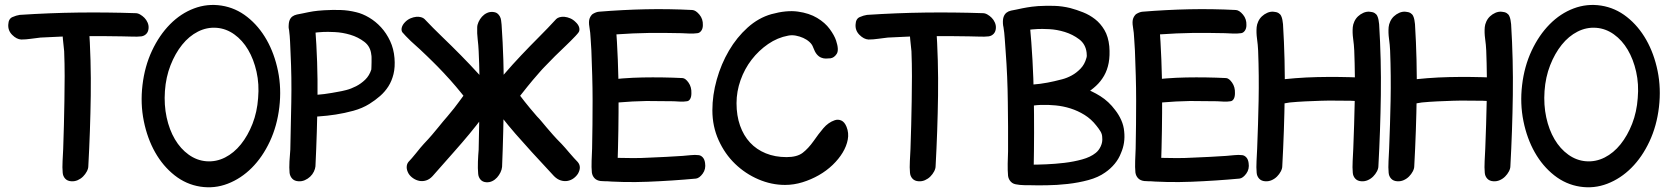

<svg xmlns="http://www.w3.org/2000/svg" viewBox="-20 -743 6842 787"><path d="M272 0Q286 1 298.5 -4.5Q311 -10 320.5 -19.5Q330 -29 336 -40.5Q342 -52 342 -62Q350 -207 352 -351Q354 -495 344 -641Q343 -658 337.5 -663.5Q332 -669 306 -671Q279 -673 258.5 -662Q238 -651 236 -629Q235 -606 238 -581Q241 -556 243 -533Q245 -482 245 -431Q245 -380 244 -329Q243 -280 242 -231Q241 -182 239 -132Q238 -110 236.5 -83Q235 -56 237 -35Q238 -21 247 -11Q256 -1 272 0ZM589 -627Q590 -639 585 -650.5Q580 -662 572 -670Q564 -678 554.5 -683.5Q545 -689 536 -689Q416 -693 299.5 -691.5Q183 -690 61 -682Q47 -680 31 -673Q15 -666 14 -643Q12 -618 30 -600Q48 -582 67 -581Q86 -581 106.5 -584Q127 -587 146 -589Q189 -591 231 -593Q273 -595 316 -595Q357 -595 397 -595Q437 -595 479 -594Q498 -594 520.5 -593Q543 -592 560 -594Q572 -596 580 -604.5Q588 -613 589 -627Z M564 -394Q555 -318 569.5 -246.5Q584 -175 616 -118.5Q648 -62 695.5 -24.5Q743 13 801 22Q859 31 913.5 10Q968 -11 1012 -55Q1056 -99 1086 -163Q1116 -227 1125 -304Q1134 -381 1119.5 -452Q1105 -523 1073 -579.5Q1041 -636 993.5 -673.5Q946 -711 888 -720Q830 -729 775.5 -708.5Q721 -688 677 -643.5Q633 -599 603 -535Q573 -471 564 -394ZM656 -370Q660 -427 679 -475.5Q698 -524 726.5 -559.5Q755 -595 791.5 -613.5Q828 -632 868 -629Q907 -626 940.5 -602Q974 -578 997 -539Q1020 -500 1031.5 -449Q1043 -398 1038 -341Q1034 -284 1015 -235.5Q996 -187 967.5 -151.5Q939 -116 902.5 -97.5Q866 -79 826 -82Q787 -85 753.5 -109Q720 -133 697 -172Q674 -211 663 -262Q652 -313 656 -370Z M1203 0Q1217 1 1229.5 -4.5Q1242 -10 1251.5 -19Q1261 -28 1266.5 -39.5Q1272 -51 1273 -61Q1280 -204 1281.5 -346Q1283 -488 1272 -631Q1272 -637 1278 -643.5Q1284 -650 1291 -656.5Q1298 -663 1302.5 -669Q1307 -675 1302.5 -679Q1298 -683 1282 -684.5Q1266 -686 1232 -684Q1219 -683 1205 -681.5Q1191 -680 1181 -674Q1171 -668 1166 -655Q1161 -642 1165 -619Q1168 -596 1169 -572Q1170 -548 1171 -525Q1176 -425 1174 -324Q1173 -276 1172 -227.5Q1171 -179 1170 -130Q1168 -108 1166.5 -81.5Q1165 -55 1167 -34Q1169 -20 1178 -10.5Q1187 -1 1203 0ZM1305 -612Q1321 -613 1352.5 -611.5Q1384 -610 1416 -600.5Q1448 -591 1473.5 -571.5Q1499 -552 1502 -518Q1503 -515 1503 -506.5Q1503 -498 1503 -488Q1503 -478 1502.5 -469Q1502 -460 1502 -458Q1494 -433 1477 -416.5Q1460 -400 1439.5 -389.5Q1419 -379 1399.5 -374Q1380 -369 1367 -367Q1342 -362 1309.5 -357.5Q1277 -353 1251 -354Q1246 -360 1243 -367.5Q1240 -375 1235 -376Q1215 -378 1208 -376.5Q1201 -375 1203 -352Q1203 -343 1205.5 -327.5Q1208 -312 1212.5 -297Q1217 -282 1223.5 -271.5Q1230 -261 1238 -262Q1257 -264 1288.5 -266Q1320 -268 1356 -273.5Q1392 -279 1428.5 -289Q1465 -299 1494 -317Q1518 -332 1538 -349.5Q1558 -367 1572 -389Q1586 -411 1593 -439.5Q1600 -468 1597 -505Q1594 -543 1579 -575Q1564 -607 1542 -631Q1520 -655 1493 -671Q1466 -687 1440 -693Q1408 -701 1376 -702Q1344 -703 1309 -701Q1294 -700 1283.5 -699Q1273 -698 1263.5 -696.5Q1254 -695 1244 -693Q1234 -691 1220 -688Q1208 -686 1197 -683.5Q1186 -681 1178.5 -675.5Q1171 -670 1167 -660Q1163 -650 1163 -632Q1164 -617 1171 -601.5Q1178 -586 1191 -585Q1199 -584 1209 -590Q1219 -596 1227 -598Q1238 -602 1247 -604.5Q1256 -607 1265 -608.5Q1274 -610 1283.5 -610.5Q1293 -611 1305 -612Z M1973 4Q1986 5 1997.5 -0.5Q2009 -6 2017.5 -15.5Q2026 -25 2031.5 -36.5Q2037 -48 2038 -59Q2044 -205 2045 -350.5Q2046 -496 2036 -642Q2035 -651 2034 -659.5Q2033 -668 2029 -675.5Q2025 -683 2018.5 -688Q2012 -693 2000 -694Q1987 -695 1975.5 -689.5Q1964 -684 1955.5 -674.5Q1947 -665 1941.5 -653Q1936 -641 1936 -630Q1935 -607 1938 -582Q1941 -557 1942 -534Q1947 -431 1945 -327Q1945 -278 1944 -229Q1943 -180 1942 -129Q1940 -107 1939 -80Q1938 -53 1940 -31Q1941 -17 1949.5 -7Q1958 3 1973 4ZM1641 -653Q1630 -642 1627 -630.5Q1624 -619 1629 -611Q1634 -605 1643.5 -595Q1653 -585 1664 -574.5Q1675 -564 1685.5 -555Q1696 -546 1701 -541Q1718 -525 1730.5 -513Q1743 -501 1753.5 -490.5Q1764 -480 1774 -470Q1784 -460 1797 -446Q1813 -429 1825.5 -415Q1838 -401 1849 -388Q1860 -375 1870.5 -362Q1881 -349 1893 -334Q1901 -325 1912.5 -309.5Q1924 -294 1936 -278.5Q1948 -263 1958 -250Q1968 -237 1974 -231Q1979 -226 1980 -232Q1981 -238 1982 -249.5Q1983 -261 1985.5 -275.5Q1988 -290 1997 -300Q2013 -320 2014 -334.5Q2015 -349 2008 -358Q1978 -400 1942 -439.5Q1906 -479 1868.5 -517Q1831 -555 1793 -591.5Q1755 -628 1720 -665Q1715 -670 1706 -672.5Q1697 -675 1686 -674Q1675 -673 1663 -668Q1651 -663 1641 -653ZM1655 -31Q1662 -20 1674 -12Q1686 -4 1699.5 -1.5Q1713 1 1727 -3.5Q1741 -8 1753 -21Q1804 -79 1840 -119.5Q1876 -160 1904.5 -194.5Q1933 -229 1959 -263.5Q1985 -298 2016 -346Q2024 -358 2027 -373.5Q2030 -389 2013 -408Q2004 -418 1992 -424.5Q1980 -431 1968 -434Q1956 -437 1945.5 -435.5Q1935 -434 1929 -427Q1923 -420 1921 -415Q1919 -410 1917.5 -406Q1916 -402 1913.5 -397.5Q1911 -393 1905 -385Q1891 -366 1881 -352.5Q1871 -339 1861.5 -326Q1852 -313 1841.5 -299.5Q1831 -286 1814 -266Q1805 -256 1796 -245Q1787 -234 1776 -220.5Q1765 -207 1751 -190.5Q1737 -174 1717 -153Q1711 -147 1703 -137Q1695 -127 1686 -116Q1677 -105 1668.5 -95Q1660 -85 1654 -79Q1647 -70 1647 -57.5Q1647 -45 1655 -31ZM2339 -653Q2329 -663 2317 -668Q2305 -673 2294 -674Q2283 -675 2274 -672.5Q2265 -670 2260 -665Q2226 -628 2189.5 -591.5Q2153 -555 2117 -517Q2081 -479 2047 -439.5Q2013 -400 1984 -358Q1977 -349 1978.5 -334.5Q1980 -320 1997 -300Q2006 -290 2009 -275.5Q2012 -261 2013 -249.5Q2014 -238 2015.5 -232Q2017 -226 2022 -231Q2028 -237 2037.5 -250Q2047 -263 2058.5 -278.5Q2070 -294 2081 -309.5Q2092 -325 2099 -334Q2122 -363 2141.5 -387.5Q2161 -412 2191 -446Q2203 -460 2213 -470Q2223 -480 2233 -490.5Q2243 -501 2255 -513Q2267 -525 2284 -541Q2289 -546 2298.5 -555Q2308 -564 2318.5 -574.5Q2329 -585 2338.5 -595Q2348 -605 2352 -611Q2357 -619 2354 -630.5Q2351 -642 2339 -653ZM2349 -31Q2365 -59 2348 -79Q2342 -85 2333 -95Q2324 -105 2314.5 -116Q2305 -127 2296.5 -137Q2288 -147 2282 -153Q2261 -174 2246.5 -190.5Q2232 -207 2220.5 -220.5Q2209 -234 2200 -245Q2191 -256 2181 -266Q2164 -286 2152.5 -299.5Q2141 -313 2131 -326Q2121 -339 2110.5 -352.5Q2100 -366 2085 -385Q2079 -393 2076.5 -397.5Q2074 -402 2072.5 -406Q2071 -410 2068.5 -415Q2066 -420 2060 -427Q2054 -434 2043.5 -435.5Q2033 -437 2021 -434Q2009 -431 1997 -424.5Q1985 -418 1976 -408Q1960 -389 1964 -373.5Q1968 -358 1976 -346Q2009 -298 2036 -263.5Q2063 -229 2093 -194.5Q2123 -160 2160 -119.5Q2197 -79 2251 -21Q2264 -8 2278.5 -3.5Q2293 1 2306.5 -1.5Q2320 -4 2331 -12Q2342 -20 2349 -31Z M2814 -361Q2815 -386 2802.5 -404Q2790 -422 2778 -423Q2696 -427 2614.5 -425.5Q2533 -424 2451 -413Q2442 -411 2433 -405Q2424 -399 2423 -376Q2423 -352 2435.5 -334Q2448 -316 2461 -315Q2474 -314 2487.5 -317.5Q2501 -321 2515 -323Q2572 -328 2630 -329Q2658 -329 2685 -328.5Q2712 -328 2741 -328Q2753 -327 2768.5 -326.5Q2784 -326 2796 -328Q2804 -329 2809 -337.5Q2814 -346 2814 -361ZM2442 -1Q2482 2 2497.5 -3Q2513 -8 2516 -18Q2519 -28 2515 -40.5Q2511 -53 2511 -63Q2516 -209 2515.5 -353.5Q2515 -498 2504 -644Q2504 -650 2510 -656.5Q2516 -663 2522.5 -670Q2529 -677 2533.5 -682.5Q2538 -688 2533.5 -692Q2529 -696 2513 -697.5Q2497 -699 2463 -697Q2450 -696 2436 -694.5Q2422 -693 2412 -687Q2402 -681 2397 -668Q2392 -655 2396 -632Q2400 -609 2401 -584Q2402 -559 2404 -536Q2406 -484 2407.5 -433Q2409 -382 2409 -331Q2409 -281 2408.5 -232.5Q2408 -184 2407 -134Q2406 -111 2405 -84Q2404 -57 2406 -36Q2408 -22 2417 -12.5Q2426 -3 2442 -1ZM2861 -640Q2862 -665 2847 -683Q2832 -701 2818 -702Q2721 -707 2627 -705Q2533 -703 2435 -695Q2424 -694 2411 -686.5Q2398 -679 2397 -656Q2396 -631 2411 -613Q2426 -595 2441 -594Q2457 -593 2473.5 -596.5Q2490 -600 2505 -602Q2575 -607 2642 -608Q2674 -608 2707 -608Q2740 -608 2773 -607Q2788 -606 2806.5 -605.5Q2825 -605 2839 -607Q2848 -608 2854.5 -617Q2861 -626 2861 -640ZM2870 -75Q2868 -90 2860.5 -98Q2853 -106 2844 -107Q2829 -109 2811 -107Q2793 -105 2778 -104Q2744 -102 2711 -100Q2678 -98 2645 -97Q2610 -95 2576 -95Q2542 -95 2507 -96Q2491 -97 2474 -99.5Q2457 -102 2442 -100Q2427 -99 2415 -88Q2403 -77 2407 -52Q2410 -29 2419 -15.5Q2428 -2 2439 -2Q2535 6 2635.5 2Q2736 -2 2833 -11Q2847 -13 2860.5 -31.5Q2874 -50 2870 -75Z M2900 -291Q2900 -225 2925.5 -168.5Q2951 -112 2993 -71.5Q3035 -31 3088.5 -8Q3142 15 3198 15Q3234 15 3269.5 4Q3305 -7 3336.5 -25Q3368 -43 3393 -67Q3418 -91 3434 -117.5Q3450 -144 3455 -171Q3460 -198 3450 -223Q3442 -243 3428.5 -249Q3415 -255 3401 -250Q3375 -241 3355 -217.5Q3335 -194 3315 -165Q3293 -134 3270 -116.5Q3247 -99 3204 -99Q3157 -99 3119 -114.5Q3081 -130 3054.5 -158.5Q3028 -187 3013.5 -228Q2999 -269 2999 -320Q2999 -368 3015.5 -414.5Q3032 -461 3061 -498.5Q3090 -536 3128.5 -562.5Q3167 -589 3211 -597Q3226 -600 3242 -597Q3258 -594 3272.5 -587.5Q3287 -581 3298 -571Q3309 -561 3313 -549Q3320 -530 3328 -520.5Q3336 -511 3345.5 -507Q3355 -503 3364.5 -503Q3374 -503 3384 -504Q3399 -506 3409.5 -522Q3420 -538 3407 -577Q3400 -598 3381 -624Q3362 -650 3329.5 -669.5Q3297 -689 3250.5 -695.5Q3204 -702 3142 -685Q3089 -670 3044.5 -630Q3000 -590 2968 -535.5Q2936 -481 2918 -417Q2900 -353 2900 -291Z M3745 0Q3759 1 3771.5 -4.5Q3784 -10 3793.5 -19.5Q3803 -29 3809 -40.5Q3815 -52 3815 -62Q3823 -207 3825 -351Q3827 -495 3817 -641Q3816 -658 3810.5 -663.5Q3805 -669 3779 -671Q3752 -673 3731.5 -662Q3711 -651 3709 -629Q3708 -606 3711 -581Q3714 -556 3716 -533Q3718 -482 3718 -431Q3718 -380 3717 -329Q3716 -280 3715 -231Q3714 -182 3712 -132Q3711 -110 3709.5 -83Q3708 -56 3710 -35Q3711 -21 3720 -11Q3729 -1 3745 0ZM4062 -627Q4063 -639 4058 -650.5Q4053 -662 4045 -670Q4037 -678 4027.5 -683.5Q4018 -689 4009 -689Q3889 -693 3772.5 -691.5Q3656 -690 3534 -682Q3520 -680 3504 -673Q3488 -666 3487 -643Q3485 -618 3503 -600Q3521 -582 3540 -581Q3559 -581 3579.5 -584Q3600 -587 3619 -589Q3662 -591 3704 -593Q3746 -595 3789 -595Q3830 -595 3870 -595Q3910 -595 3952 -594Q3971 -594 3993.5 -593Q4016 -592 4033 -594Q4045 -596 4053 -604.5Q4061 -613 4062 -627Z M4149 13Q4163 14 4175 8.5Q4187 3 4196.5 -6.5Q4206 -16 4211.5 -28Q4217 -40 4217 -51Q4220 -199 4217.5 -347.5Q4215 -496 4201 -645Q4200 -651 4206 -658Q4212 -665 4218.5 -671.5Q4225 -678 4229.5 -684Q4234 -690 4229.5 -694.5Q4225 -699 4209 -700Q4193 -701 4159 -699Q4146 -698 4132 -696.5Q4118 -695 4108 -689Q4098 -683 4093.5 -670Q4089 -657 4093 -633Q4097 -609 4098.5 -583.5Q4100 -558 4102 -534Q4110 -429 4111 -324Q4112 -274 4112 -224Q4112 -174 4112 -123Q4111 -100 4110.5 -72.5Q4110 -45 4112 -22Q4114 -8 4123.5 2Q4133 12 4149 13ZM4192 16Q4226 17 4269 16.5Q4312 16 4356.5 11Q4401 6 4441.5 -5Q4482 -16 4510 -36Q4532 -51 4549 -71.5Q4566 -92 4575 -116Q4593 -157 4588 -204Q4586 -228 4576 -250.5Q4566 -273 4551 -292Q4525 -327 4490 -349Q4455 -371 4417 -383.5Q4379 -396 4339 -400Q4299 -404 4262 -401Q4245 -399 4229 -397.5Q4213 -396 4198 -392Q4192 -390 4184.5 -387.5Q4177 -385 4172 -384Q4170 -384 4167.5 -385Q4165 -386 4163 -386Q4144 -384 4131.5 -366.5Q4119 -349 4121 -330Q4121 -316 4128.5 -305.5Q4136 -295 4152 -296Q4159 -296 4167 -299Q4175 -302 4183 -304Q4215 -312 4247 -313Q4275 -314 4306.5 -311Q4338 -308 4368 -298.5Q4398 -289 4425.5 -272Q4453 -255 4474 -228Q4483 -217 4490.5 -205Q4498 -193 4498 -179Q4500 -161 4492 -143.5Q4484 -126 4471 -116Q4450 -99 4415.5 -89.5Q4381 -80 4343 -75.5Q4305 -71 4268.5 -69.5Q4232 -68 4207 -68H4206Q4192 -68 4176 -76Q4160 -84 4152 -84Q4133 -84 4122 -70Q4111 -56 4112 -39Q4113 -28 4113.5 -21Q4114 -14 4116 -9.5Q4118 -5 4122 -1Q4126 3 4132 8Q4136 11 4144 12.5Q4152 14 4161 15Q4170 16 4179 16Q4188 16 4192 16ZM4233 -624Q4249 -625 4280.5 -623.5Q4312 -622 4344.5 -612Q4377 -602 4403.5 -582Q4430 -562 4434 -527Q4436 -513 4433 -505Q4426 -479 4409 -461.5Q4392 -444 4372.5 -433.5Q4353 -423 4333.5 -418Q4314 -413 4301 -410Q4276 -404 4243.5 -399.5Q4211 -395 4186 -396Q4183 -399 4181.5 -397Q4180 -395 4178 -390.5Q4176 -386 4174.5 -382.5Q4173 -379 4170 -379Q4150 -381 4143.5 -379.5Q4137 -378 4139 -354Q4139 -345 4143 -333Q4147 -321 4152 -312Q4157 -303 4163.5 -298.5Q4170 -294 4175 -300Q4191 -317 4222 -321.5Q4253 -326 4289.5 -327.5Q4326 -329 4363.5 -334Q4401 -339 4429 -358Q4453 -373 4472.5 -391Q4492 -409 4505.5 -432.5Q4519 -456 4524.5 -485.5Q4530 -515 4527 -553Q4523 -593 4507 -620Q4491 -647 4468.5 -664.5Q4446 -682 4419.5 -692.5Q4393 -703 4367 -710Q4334 -718 4302 -719Q4270 -720 4235 -718Q4220 -717 4209.5 -715.5Q4199 -714 4189.5 -712.5Q4180 -711 4170.5 -709Q4161 -707 4147 -704Q4135 -702 4124 -699.5Q4113 -697 4105.5 -691Q4098 -685 4094 -674.5Q4090 -664 4091 -646Q4092 -629 4100 -613.5Q4108 -598 4121 -597Q4129 -596 4138.5 -602Q4148 -608 4156 -610Q4167 -614 4176 -616.5Q4185 -619 4193.5 -620.5Q4202 -622 4211.5 -622.5Q4221 -623 4233 -624Z M5042 -361Q5043 -386 5030.5 -404Q5018 -422 5006 -423Q4924 -427 4842.5 -425.5Q4761 -424 4679 -413Q4670 -411 4661 -405Q4652 -399 4651 -376Q4651 -352 4663.5 -334Q4676 -316 4689 -315Q4702 -314 4715.5 -317.5Q4729 -321 4743 -323Q4800 -328 4858 -329Q4886 -329 4913 -328.5Q4940 -328 4969 -328Q4981 -327 4996.5 -326.5Q5012 -326 5024 -328Q5032 -329 5037 -337.5Q5042 -346 5042 -361ZM4670 -1Q4710 2 4725.5 -3Q4741 -8 4744 -18Q4747 -28 4743 -40.5Q4739 -53 4739 -63Q4744 -209 4743.5 -353.5Q4743 -498 4732 -644Q4732 -650 4738 -656.5Q4744 -663 4750.5 -670Q4757 -677 4761.5 -682.5Q4766 -688 4761.5 -692Q4757 -696 4741 -697.5Q4725 -699 4691 -697Q4678 -696 4664 -694.5Q4650 -693 4640 -687Q4630 -681 4625 -668Q4620 -655 4624 -632Q4628 -609 4629 -584Q4630 -559 4632 -536Q4634 -484 4635.5 -433Q4637 -382 4637 -331Q4637 -281 4636.5 -232.5Q4636 -184 4635 -134Q4634 -111 4633 -84Q4632 -57 4634 -36Q4636 -22 4645 -12.5Q4654 -3 4670 -1ZM5089 -640Q5090 -665 5075 -683Q5060 -701 5046 -702Q4949 -707 4855 -705Q4761 -703 4663 -695Q4652 -694 4639 -686.5Q4626 -679 4625 -656Q4624 -631 4639 -613Q4654 -595 4669 -594Q4685 -593 4701.5 -596.5Q4718 -600 4733 -602Q4803 -607 4870 -608Q4902 -608 4935 -608Q4968 -608 5001 -607Q5016 -606 5034.5 -605.5Q5053 -605 5067 -607Q5076 -608 5082.5 -617Q5089 -626 5089 -640ZM5098 -75Q5096 -90 5088.5 -98Q5081 -106 5072 -107Q5057 -109 5039 -107Q5021 -105 5006 -104Q4972 -102 4939 -100Q4906 -98 4873 -97Q4838 -95 4804 -95Q4770 -95 4735 -96Q4719 -97 4702 -99.5Q4685 -102 4670 -100Q4655 -99 4643 -88Q4631 -77 4635 -52Q4638 -29 4647 -15.5Q4656 -2 4667 -2Q4763 6 4863.5 2Q4964 -2 5061 -11Q5075 -13 5088.5 -31.5Q5102 -50 5098 -75Z M5166 0Q5180 1 5192.5 -4.5Q5205 -10 5214.5 -19.5Q5224 -29 5230 -40.5Q5236 -52 5236 -62Q5244 -208 5246 -353Q5248 -498 5239 -644Q5238 -653 5236.5 -661.5Q5235 -670 5231.5 -677.5Q5228 -685 5220.5 -689.5Q5213 -694 5200 -695Q5187 -696 5174.5 -690.5Q5162 -685 5152.5 -676Q5143 -667 5137.5 -655Q5132 -643 5131 -632Q5129 -609 5132.5 -584Q5136 -559 5137 -536Q5139 -484 5139.5 -433Q5140 -382 5139 -330Q5138 -281 5136.5 -232Q5135 -183 5133 -133Q5132 -110 5130.5 -83Q5129 -56 5131 -35Q5132 -21 5141 -11Q5150 -1 5166 0ZM5560 0Q5574 1 5586.5 -4.5Q5599 -10 5608.5 -19.5Q5618 -29 5624 -40.5Q5630 -52 5630 -62Q5638 -208 5640 -353Q5642 -498 5633 -644Q5632 -653 5630.5 -661.5Q5629 -670 5625.5 -677.5Q5622 -685 5614.5 -689.5Q5607 -694 5594 -695Q5581 -696 5568.5 -690.5Q5556 -685 5546.5 -676Q5537 -667 5531.5 -655Q5526 -643 5525 -632Q5523 -609 5526.5 -584Q5530 -559 5531 -536Q5533 -484 5533.5 -433Q5534 -382 5533 -330Q5532 -281 5530.5 -232Q5529 -183 5527 -133Q5526 -110 5524.5 -83Q5523 -56 5525 -35Q5526 -21 5535 -11Q5544 -1 5560 0ZM5600 -363Q5601 -389 5587.5 -407Q5574 -425 5560 -425Q5469 -429 5379.5 -427Q5290 -425 5199 -413Q5188 -411 5178 -405.5Q5168 -400 5167 -377Q5166 -352 5179.5 -334Q5193 -316 5207 -315Q5221 -315 5237 -318Q5253 -321 5267 -323Q5299 -326 5331 -327.5Q5363 -329 5395 -330Q5425 -331 5455.5 -330.5Q5486 -330 5517 -330Q5531 -329 5548 -328.5Q5565 -328 5578 -330Q5598 -333 5600 -363Z M5707 0Q5721 1 5733.5 -4.5Q5746 -10 5755.5 -19.5Q5765 -29 5771 -40.5Q5777 -52 5777 -62Q5785 -208 5787 -353Q5789 -498 5780 -644Q5779 -653 5777.5 -661.5Q5776 -670 5772.5 -677.5Q5769 -685 5761.5 -689.5Q5754 -694 5741 -695Q5728 -696 5715.5 -690.5Q5703 -685 5693.5 -676Q5684 -667 5678.5 -655Q5673 -643 5672 -632Q5670 -609 5673.5 -584Q5677 -559 5678 -536Q5680 -484 5680.5 -433Q5681 -382 5680 -330Q5679 -281 5677.5 -232Q5676 -183 5674 -133Q5673 -110 5671.5 -83Q5670 -56 5672 -35Q5673 -21 5682 -11Q5691 -1 5707 0ZM6101 0Q6115 1 6127.5 -4.5Q6140 -10 6149.5 -19.5Q6159 -29 6165 -40.5Q6171 -52 6171 -62Q6179 -208 6181 -353Q6183 -498 6174 -644Q6173 -653 6171.5 -661.5Q6170 -670 6166.5 -677.5Q6163 -685 6155.5 -689.5Q6148 -694 6135 -695Q6122 -696 6109.5 -690.5Q6097 -685 6087.5 -676Q6078 -667 6072.5 -655Q6067 -643 6066 -632Q6064 -609 6067.5 -584Q6071 -559 6072 -536Q6074 -484 6074.5 -433Q6075 -382 6074 -330Q6073 -281 6071.5 -232Q6070 -183 6068 -133Q6067 -110 6065.5 -83Q6064 -56 6066 -35Q6067 -21 6076 -11Q6085 -1 6101 0ZM6141 -363Q6142 -389 6128.5 -407Q6115 -425 6101 -425Q6010 -429 5920.5 -427Q5831 -425 5740 -413Q5729 -411 5719 -405.5Q5709 -400 5708 -377Q5707 -352 5720.5 -334Q5734 -316 5748 -315Q5762 -315 5778 -318Q5794 -321 5808 -323Q5840 -326 5872 -327.5Q5904 -329 5936 -330Q5966 -331 5996.5 -330.5Q6027 -330 6058 -330Q6072 -329 6089 -328.5Q6106 -328 6119 -330Q6139 -333 6141 -363Z M6219 -394Q6210 -318 6224.5 -246.5Q6239 -175 6271 -118.5Q6303 -62 6350.5 -24.5Q6398 13 6456 22Q6514 31 6568.5 10Q6623 -11 6667 -55Q6711 -99 6741 -163Q6771 -227 6780 -304Q6789 -381 6774.5 -452Q6760 -523 6728 -579.5Q6696 -636 6648.5 -673.5Q6601 -711 6543 -720Q6485 -729 6430.5 -708.5Q6376 -688 6332 -643.5Q6288 -599 6258 -535Q6228 -471 6219 -394ZM6311 -370Q6315 -427 6334 -475.5Q6353 -524 6381.5 -559.5Q6410 -595 6446.5 -613.5Q6483 -632 6523 -629Q6562 -626 6595.5 -602Q6629 -578 6652 -539Q6675 -500 6686.5 -449Q6698 -398 6693 -341Q6689 -284 6670 -235.5Q6651 -187 6622.5 -151.5Q6594 -116 6557.5 -97.5Q6521 -79 6481 -82Q6442 -85 6408.5 -109Q6375 -133 6352 -172Q6329 -211 6318 -262Q6307 -313 6311 -370Z"/></svg>

Font: Balpaq
Style: Regular
Weight: 400
Designer: Abay Emes
Version: Version 1.000